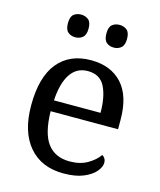

<svg xmlns="http://www.w3.org/2000/svg" viewBox="-113 -825 761 916"><g transform="rotate(15 267.5 -367.0)"><path d="M287 10Q178 10 116.5 -62Q55 -134 55 -264Q55 -404 113 -475Q171 -546 277 -546Q374 -546 429.5 -486Q485 -426 485 -307V-261H152Q154 -152 191.5 -102.5Q229 -53 301 -53Q353 -53 389.5 -74.5Q426 -96 444 -123Q451 -120 457 -111Q463 -102 463 -89Q463 -69 444 -46Q425 -23 386 -6.5Q347 10 287 10ZM384 -315Q384 -395 359.5 -443.5Q335 -492 275 -492Q220 -492 189.5 -446.5Q159 -401 154 -315ZM364 -632Q342 -632 327.5 -644.5Q313 -657 313 -688Q313 -720 327.5 -732Q342 -744 364 -744Q385 -744 400 -732Q415 -720 415 -688Q415 -657 400 -644.5Q385 -632 364 -632ZM174 -632Q152 -632 137.5 -644.5Q123 -657 123 -688Q123 -720 137.5 -732Q152 -744 174 -744Q195 -744 210 -732Q225 -720 225 -688Q225 -657 210 -644.5Q195 -632 174 -632Z"/></g></svg>

Font: Noto Serif Tamil
Style: Regular
Weight: 400
Designer: Indian Type Foundry, Tom Grace, and the Monotype Design Team
Foundry: Monotype Imaging Inc.
Version: Version 2.003